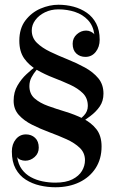

<svg xmlns="http://www.w3.org/2000/svg" viewBox="-20 -780 486 810"><path d="M114 -651.5Q114 -620.5 135.8 -599.2Q157.5 -578 192 -561.5Q226.5 -545 265.2 -529.5Q304 -514 338.5 -495Q373 -476 394.8 -449.8Q416.5 -423.5 416.5 -385Q416.5 -354 401 -331.2Q385.5 -308.5 361 -290.2Q336.5 -272 309.5 -254L294.5 -257Q318 -275.5 334.2 -292.8Q350.5 -310 350.5 -333Q350.5 -366 329.5 -386.8Q308.5 -407.5 275.8 -422.5Q243 -437.5 206 -451.8Q169 -466 136 -485Q103 -504 82.2 -533.2Q61.5 -562.5 61.5 -608Q61.5 -660 87.2 -693.8Q113 -727.5 151 -743.8Q189 -760 226.5 -760Q259.5 -760 290.5 -751.8Q321.5 -743.5 346.5 -726Q371.5 -708.5 386 -680.5Q400.5 -652.5 400.5 -612.5Q400.5 -582 383.8 -561Q367 -540 340.5 -540Q317.5 -540 302 -554.2Q286.5 -568.5 286.5 -595.5Q286.5 -619.5 304 -635.2Q321.5 -651 343.5 -651Q354 -651 363.8 -646.2Q373.5 -641.5 378 -635Q373 -672 351.2 -695.2Q329.5 -718.5 296.8 -729.5Q264 -740.5 226.5 -740.5Q195 -740.5 169.5 -728Q144 -715.5 129 -695.2Q114 -675 114 -651.5ZM104 -417Q104 -384 126 -364.8Q148 -345.5 182.8 -333Q217.5 -320.5 256.2 -308.8Q295 -297 329.8 -280Q364.5 -263 386.5 -235.2Q408.5 -207.5 408.5 -162Q408.5 -110 383.8 -71.2Q359 -32.5 315 -11.2Q271 10 213.5 10Q180.5 10 148 2.5Q115.5 -5 88.8 -22Q62 -39 46 -68.2Q30 -97.5 30 -141Q30 -172 46.8 -192.5Q63.5 -213 89.5 -213Q112.5 -213 128 -198.5Q143.5 -184 143.5 -157Q143.5 -133 126 -117.5Q108.5 -102 86.5 -102Q76 -102 66.2 -106Q56.5 -110 52.5 -117.5Q57 -86.5 72.2 -65.8Q87.5 -45 110 -32.8Q132.5 -20.5 159.2 -15Q186 -9.5 213.5 -9.5Q258 -9.5 285.5 -23.5Q313 -37.5 325.8 -59Q338.5 -80.5 338.5 -104Q338.5 -135 316.8 -156Q295 -177 260.8 -192.5Q226.5 -208 188 -222.2Q149.5 -236.5 115.2 -253.8Q81 -271 59.2 -295.2Q37.5 -319.5 37.5 -355Q37.5 -391.5 53.8 -419.2Q70 -447 91.8 -467Q113.5 -487 130.5 -500H147.5Q142.5 -494.5 132.2 -482.5Q122 -470.5 113 -453.8Q104 -437 104 -417Z"/></svg>

Font: Bodoni Moda 11pt
Style: Regular
Weight: 400
Version: Version 2.004